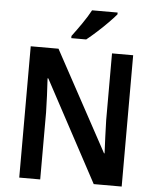

<svg xmlns="http://www.w3.org/2000/svg" viewBox="-61 -988 845 1040"><g transform="rotate(5 361.5 -468.5)"><path d="M640 0H488L193 -549H189Q192 -503 194 -455.5Q196 -408 197 -364V0H83V-714H234L529 -171H532Q530 -214 528 -261.5Q526 -309 525 -351V-714H640ZM536 -927Q520 -908 492.5 -880Q465 -852 434 -824Q403 -796 379 -777H298V-789Q323 -822 351 -862.5Q379 -903 397 -937H536Z"/></g></svg>

Font: Noto Sans Arabic UI SmCn SmBd
Style: Regular
Weight: 600
Width: 4
Designer: Monotype Design Team, Nadine Chahine and Nizar Qandah
Foundry: Monotype Imaging Inc.
Version: Version 2.010; ttfautohint (v1.8.4.7-5d5b)